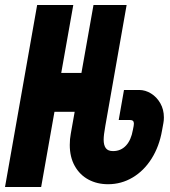

<svg xmlns="http://www.w3.org/2000/svg" viewBox="-59 -745 679 765"><path d="M89 -725H233L185 -454.5H265.5L313.5 -725H445.5L360.5 -242.5Q354 -206.5 354 -188.5Q354 -166.5 362.5 -154.8Q371 -143 391.5 -143Q422.5 -143 443 -165Q463.5 -187 470.5 -227.5L473.5 -243L474.5 -252.5Q474.5 -260 470.5 -263.5Q466.5 -267 457.5 -267H414L435 -386.5H496Q520 -386.5 542.8 -372.5Q565.5 -358.5 579.8 -333.5Q594 -308.5 594 -277Q594 -265 592 -254.5L586.5 -224.5Q575.5 -161.5 545 -113Q514.5 -64.5 469.5 -37.8Q424.5 -11 371.5 -11Q328 -11 293.5 -29.5Q259 -48 239 -83.5Q219 -119 219 -167.5Q219 -191.5 223 -212L238.5 -299.5H158L105 0H-39Z"/></svg>

Font: JuliaMono Black
Style: Italic
Weight: 900
Italic angle: -9°
Monospace: yes
Designer: cormullion
Foundry: corm
Version: Version 0.057; ttfautohint (v1.8.4)